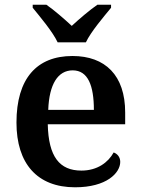

<svg xmlns="http://www.w3.org/2000/svg" viewBox="-20 -786 598 816"><path d="M225 -606H345C366 -651 421 -715 452 -753V-766H394C362 -744 315 -704 285 -676C255 -704 209 -744 177 -766H119V-753C150 -715 204 -651 225 -606ZM299 10C433 10 491 -51 491 -98C491 -119 478 -133 463 -138C440 -96 394 -61 326 -61C233 -61 186 -120 183 -258H512V-308C512 -466 427 -548 288 -548C136 -548 50 -452 50 -265C50 -91 138 10 299 10ZM379 -319H185C189 -428 226 -487 289 -487C354 -487 379 -422 379 -319Z"/></svg>

Font: Noto Serif Georgian SemiBold
Style: Regular
Weight: 600
Designer: Monotype Design Team, Akaki Razmadze
Foundry: Google LLC
Version: Version 2.003